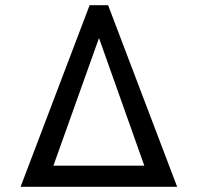

<svg xmlns="http://www.w3.org/2000/svg" viewBox="-20 -717 759 737"><path d="M324 -697H395L660 0H59ZM534 -81 360 -571 185 -81Z"/></svg>

Font: HK Grotesk
Style: Regular
Weight: 400
Designer: Alfredo Marco Pradil
Foundry: Hanken Design Co.
Version: Version 3.001